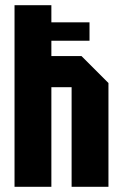

<svg xmlns="http://www.w3.org/2000/svg" viewBox="-20 -720 474 740"><path d="M36 0V-700H178V-504H294L398 -400V0H256V-384H178V0ZM41 -563V-634H325V-563Z"/></svg>

Font: Tektur Condensed SemiBold
Style: Regular
Weight: 600
Width: 3
Designer: Adam Jagosz
Foundry: Adam Jagosz
Version: Version 1.005;gftools[0.9.30]